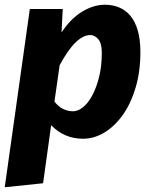

<svg xmlns="http://www.w3.org/2000/svg" viewBox="-32 -569 644 811"><path d="M318 17Q240 17 184 -40L150 205L-12 222L94 -531H233L228 -432Q266 -490 314.5 -519.5Q363 -549 411 -549Q444 -549 471.5 -537.5Q499 -526 519 -502Q539 -478 550 -440Q561 -402 561 -349Q561 -267 541 -199.5Q521 -132 487 -84Q453 -36 409.5 -9.5Q366 17 318 17ZM277 -99Q297 -99 318.5 -116Q340 -133 357.5 -165.5Q375 -198 386.5 -243.5Q398 -289 398 -346Q398 -386 383 -403.5Q368 -421 349 -421Q321 -421 289.5 -392Q258 -363 220 -294L198 -140Q215 -118 235 -108.5Q255 -99 277 -99Z"/></svg>

Font: Szlgxwxxxixliatcpuztgldltzi
Style: Regular
Weight: 700
Italic angle: -8°
Designer: Carrois Corporate & Edenspiekermann
Foundry: Carrois Corporate GbR & Edenspiekermann AG
Version: Version 2.001